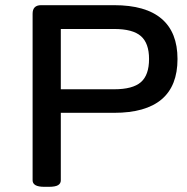

<svg xmlns="http://www.w3.org/2000/svg" viewBox="-20 -720 724 742"><path d="M152 2Q128 2 117 -4.5Q106 -11 106 -23V-667Q106 -700 139 -700H421Q543 -700 604.5 -647.5Q666 -595 666 -492Q666 -388 604.5 -336Q543 -284 421 -284H215V-23Q215 -11 204.5 -4.5Q194 2 168 2ZM215 -375H421Q493 -375 524.5 -402.5Q556 -430 556 -492Q556 -553 524.5 -580.5Q493 -608 421 -608H215Z"/></svg>

Font: Asap Expanded Medium
Style: Regular
Weight: 500
Width: 7
Designer: Pablo Cosgaya
Foundry: Omnibus-Type
Version: Version 3.001